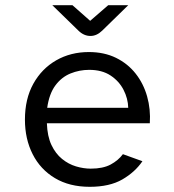

<svg xmlns="http://www.w3.org/2000/svg" viewBox="-20 -708 672 740"><path d="M325.8 12Q247.7 12 191.7 -21.5Q135.6 -55 105.9 -113.7Q76.1 -172.3 76.1 -247Q76.1 -326.7 108.4 -385.1Q140.8 -443.4 196.5 -475.4Q252.3 -507.4 322.4 -507.4Q381.5 -507.4 427.1 -485.1Q472.6 -462.7 502.8 -424.3Q533 -386 547 -336.5Q561 -286.9 557.4 -233H160.7Q162.4 -182.7 178.3 -149.2Q194.2 -115.7 219 -95.6Q243.8 -75.4 272.9 -66.7Q301.9 -58 329.7 -58Q376.8 -58 406.5 -73.9Q436.1 -89.9 453.7 -113.8L528.9 -86.6Q500.5 -44.8 451.5 -16.4Q402.4 12 325.8 12ZM161.9 -292.4H474.2Q473.4 -328.4 456.1 -361.9Q438.9 -395.4 406 -417.1Q373.1 -438.8 323.8 -438.8Q286 -438.8 251.6 -424.8Q217.2 -410.8 193.4 -378.7Q169.6 -346.6 161.9 -292.4ZM328.7 -569.4Q303.3 -569.4 282.3 -589.9L181.7 -687.9H259.3L327.5 -627.7L397 -687.9H474.2L373.9 -589.9Q352.7 -569.4 328.7 -569.4Z"/></svg>

Font: Atkinson Hyperlegible Mono ExtraLight
Style: Regular
Weight: 200
Monospace: yes
Designer: Elliott Scott, Megan Eiswerth, Linus Boman, Theodore Petrosky, Letters from Sweden
Foundry: Applied Design Works, Letters from Sweden
Version: Version 2.001